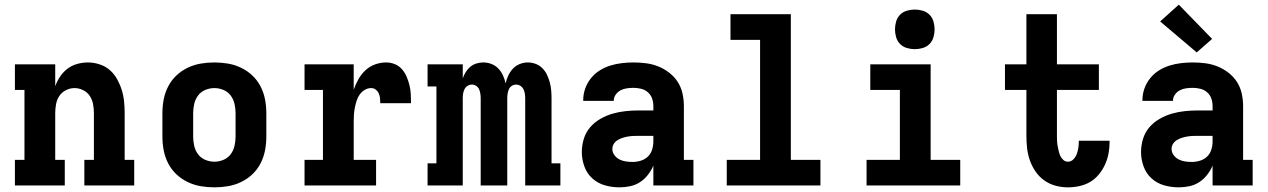

<svg xmlns="http://www.w3.org/2000/svg" viewBox="-20 -796 5440 824"><path d="M44 0V-110H85V-410H44V-520H217V-426Q225 -448 238 -467.5Q251 -487 269.5 -501Q288 -515 311 -521.5Q334 -528 357 -528Q382 -528 407 -520Q432 -512 451 -495.5Q470 -479 482.5 -456.5Q495 -434 502.5 -410Q510 -386 512.5 -360.5Q515 -335 515 -310V-110H556V0H342V-110H383V-310Q383 -329 379.5 -348.5Q376 -368 365.5 -384Q355 -400 337 -409Q319 -418 300 -418Q281 -418 263 -409Q245 -400 234.5 -384Q224 -368 220.5 -348.5Q217 -329 217 -310V-110H258V0Z M900 8Q870 8 841 3Q812 -2 785 -15Q758 -28 736.5 -48.5Q715 -69 701.5 -95.5Q688 -122 682.5 -151Q677 -180 677 -210V-310Q677 -340 682.5 -369Q688 -398 701.5 -424.5Q715 -451 736.5 -471.5Q758 -492 785 -505Q812 -518 841 -523Q870 -528 900 -528Q930 -528 959 -523Q988 -518 1015 -505Q1042 -492 1063.5 -471.5Q1085 -451 1098.5 -424.5Q1112 -398 1117.5 -369Q1123 -340 1123 -310V-210Q1123 -180 1117.5 -151Q1112 -122 1098.5 -95.5Q1085 -69 1063.5 -48.5Q1042 -28 1015 -15Q988 -2 959 3Q930 8 900 8ZM900 -102Q920 -102 939 -110Q958 -118 970 -134Q982 -150 986.5 -170Q991 -190 991 -210V-310Q991 -330 986.5 -350Q982 -370 970 -386Q958 -402 939 -410Q920 -418 900 -418Q880 -418 861 -410Q842 -402 830 -386Q818 -370 813.5 -350Q809 -330 809 -310V-210Q809 -190 813.5 -170Q818 -150 830 -134Q842 -118 861 -110Q880 -102 900 -102Z M1287 0V-110H1366V-410H1287V-520H1498V-411Q1506 -434 1518 -455.5Q1530 -477 1548 -494Q1566 -511 1589.5 -519.5Q1613 -528 1637 -528Q1657 -528 1675 -520.5Q1693 -513 1705.5 -498.5Q1718 -484 1725.5 -466Q1733 -448 1737.5 -429.5Q1742 -411 1743 -391.5Q1744 -372 1744 -353H1612Q1612 -364 1611 -374.5Q1610 -385 1605.5 -395Q1601 -405 1592.5 -411.5Q1584 -418 1573 -418Q1558 -418 1545 -410Q1532 -402 1523.5 -390Q1515 -378 1510.5 -363.5Q1506 -349 1503 -334.5Q1500 -320 1499 -305Q1498 -290 1498 -276V-110H1594V0Z M1815 0V-95H1853V-425H1815V-520H1966V-460Q1971 -474 1979 -487Q1987 -500 1998.5 -509.5Q2010 -519 2024.5 -523.5Q2039 -528 2054 -528Q2072 -528 2089 -521.5Q2106 -515 2118.5 -502Q2131 -489 2138.5 -472.5Q2146 -456 2150 -438Q2154 -456 2161.5 -472Q2169 -488 2181 -501Q2193 -514 2210 -521Q2227 -528 2245 -528Q2262 -528 2278.5 -522Q2295 -516 2307.5 -503.5Q2320 -491 2327.5 -475Q2335 -459 2339.5 -442.5Q2344 -426 2345.5 -408.5Q2347 -391 2347 -374V-95H2385V0H2234V-374Q2234 -384 2232.5 -394Q2231 -404 2226.5 -413Q2222 -422 2213.5 -427.5Q2205 -433 2195 -433Q2185 -433 2176.5 -427.5Q2168 -422 2164 -413Q2160 -404 2158.5 -394Q2157 -384 2157 -374V0H2043V-374Q2043 -384 2041.5 -394Q2040 -404 2036 -413Q2032 -422 2023.5 -427.5Q2015 -433 2005 -433Q1995 -433 1986.5 -427.5Q1978 -422 1973.5 -413Q1969 -404 1967.5 -394Q1966 -384 1966 -374V0Z M2639 8Q2607 8 2576.5 -0.5Q2546 -9 2522.5 -30Q2499 -51 2488 -81.5Q2477 -112 2477 -143Q2477 -172 2485.5 -200Q2494 -228 2512.5 -249.5Q2531 -271 2556 -285.5Q2581 -300 2608.5 -308Q2636 -316 2664.5 -319Q2693 -322 2721 -322H2784V-341Q2784 -358 2778.5 -373.5Q2773 -389 2760.5 -400Q2748 -411 2731.5 -415Q2715 -419 2699 -419Q2685 -419 2670.5 -417Q2656 -415 2643.5 -408.5Q2631 -402 2622.5 -390Q2614 -378 2614 -364V-363H2483V-367Q2483 -392 2491.5 -416Q2500 -440 2516 -460Q2532 -480 2553.5 -493.5Q2575 -507 2599 -514.5Q2623 -522 2648.5 -525Q2674 -528 2699 -528Q2726 -528 2753 -524.5Q2780 -521 2805 -511Q2830 -501 2852 -484Q2874 -467 2888.5 -444.5Q2903 -422 2909 -395Q2915 -368 2915 -341V-110H2956V0H2784V-85Q2775 -64 2760.5 -45.5Q2746 -27 2727 -14.5Q2708 -2 2685 3Q2662 8 2639 8ZM2695 -101Q2713 -101 2730.5 -106.5Q2748 -112 2760.5 -124Q2773 -136 2778.5 -153.5Q2784 -171 2784 -189V-213H2722Q2710 -213 2698 -212.5Q2686 -212 2674.5 -210Q2663 -208 2652 -204.5Q2641 -201 2631 -195Q2621 -189 2614.5 -179Q2608 -169 2608 -157Q2608 -142 2617 -130Q2626 -118 2639 -111.5Q2652 -105 2666.5 -103Q2681 -101 2695 -101Z M3099 0V-110H3242V-625H3115V-735H3374V-110H3501V0Z M3699 0V-110H3842V-410H3715V-520H3974V-110H4101V0ZM3906 -585Q3889 -585 3872 -590Q3855 -595 3843 -607Q3831 -619 3826 -636Q3821 -653 3821 -670Q3821 -687 3826 -704Q3831 -721 3843 -733Q3855 -745 3872 -750Q3889 -755 3906 -755Q3923 -755 3940 -750Q3957 -745 3969 -733Q3981 -721 3986 -704Q3991 -687 3991 -670Q3991 -653 3986 -636Q3981 -619 3969 -607Q3957 -595 3940 -590Q3923 -585 3906 -585Z M4563 8Q4536 8 4510 1Q4484 -6 4462 -21.5Q4440 -37 4424.5 -59.5Q4409 -82 4400 -107.5Q4391 -133 4388 -159.5Q4385 -186 4385 -213V-410H4293V-520H4385V-735H4516V-520H4696V-410H4516V-213Q4516 -202 4516.5 -191Q4517 -180 4519 -169.5Q4521 -159 4523.5 -148Q4526 -137 4530.5 -127Q4535 -117 4543.5 -109.5Q4552 -102 4563 -102Q4577 -102 4587 -112.5Q4597 -123 4601.5 -136Q4606 -149 4608 -162.5Q4610 -176 4610 -190V-192H4742V-187Q4742 -162 4737.5 -137.5Q4733 -113 4722.5 -90Q4712 -67 4696 -47.5Q4680 -28 4659 -15.5Q4638 -3 4613 2.5Q4588 8 4563 8Z M5039 8Q5007 8 4976.5 -0.5Q4946 -9 4922.5 -30Q4899 -51 4888 -81.5Q4877 -112 4877 -143Q4877 -172 4885.5 -200Q4894 -228 4912.5 -249.5Q4931 -271 4956 -285.5Q4981 -300 5008.5 -308Q5036 -316 5064.5 -319Q5093 -322 5121 -322H5184V-341Q5184 -358 5178.5 -373.5Q5173 -389 5160.5 -400Q5148 -411 5131.5 -415Q5115 -419 5099 -419Q5085 -419 5070.5 -417Q5056 -415 5043.5 -408.5Q5031 -402 5022.5 -390Q5014 -378 5014 -364V-363H4883V-367Q4883 -392 4891.5 -416Q4900 -440 4916 -460Q4932 -480 4953.5 -493.5Q4975 -507 4999 -514.5Q5023 -522 5048.5 -525Q5074 -528 5099 -528Q5126 -528 5153 -524.5Q5180 -521 5205 -511Q5230 -501 5252 -484Q5274 -467 5288.5 -444.5Q5303 -422 5309 -395Q5315 -368 5315 -341V-110H5356V0H5184V-85Q5175 -64 5160.5 -45.5Q5146 -27 5127 -14.5Q5108 -2 5085 3Q5062 8 5039 8ZM5095 -101Q5113 -101 5130.5 -106.5Q5148 -112 5160.5 -124Q5173 -136 5178.5 -153.5Q5184 -171 5184 -189V-213H5122Q5110 -213 5098 -212.5Q5086 -212 5074.5 -210Q5063 -208 5052 -204.5Q5041 -201 5031 -195Q5021 -189 5014.5 -179Q5008 -169 5008 -157Q5008 -142 5017 -130Q5026 -118 5039 -111.5Q5052 -105 5066.5 -103Q5081 -101 5095 -101ZM5116 -571 4959 -704 5039 -776 5182 -629Z"/></svg>

Font: Iosevka HT Extrabold Extended
Style: Regular
Weight: 800
Width: 7
Monospace: yes
Designer: Belleve Invis
Foundry: Belleve Invis
Version: Version 32.3.0; ttfautohint (v1.8.4)